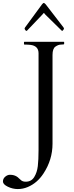

<svg xmlns="http://www.w3.org/2000/svg" viewBox="-142 -972 500 1305"><path d="M294 -673Q294 -669 274 -669Q254 -669 234.5 -655Q215 -641 215 -599V5Q215 114 153 208Q111 272 47 299Q14 313 -21 313Q-56 313 -89 297Q-122 281 -122 261.5Q-122 242 -106.5 229Q-91 216 -74.5 216Q-58 216 -47 219.5Q-36 223 -28 228Q-20 233 -14 239.5Q-8 246 3 254.5Q14 263 33 263Q71 263 90.5 231.5Q110 200 115 157Q120 114 120 49V-610Q120 -660 65 -667Q47 -669 25 -669Q21 -669 21 -673V-685Q21 -688 25 -688H291Q294 -688 294 -685ZM166 -873Q165 -875 161 -879.5Q157 -884 156 -884Q155 -884 151.5 -879.5Q148 -875 146 -873L42 -764Q40 -762 37 -762Q34 -762 29.5 -768.5Q25 -775 25 -777.5Q25 -780 28 -785L144 -943Q147 -946 150 -949Q153 -952 156 -952Q160 -952 169 -942L290 -785Q293 -780 293 -777.5Q293 -775 288 -768.5Q283 -762 281 -762Q279 -762 277 -764Z"/></svg>

Font: Cardo
Style: Regular
Weight: 400
Designer: David J. Perry
Foundry: David J. Perry
Version: Version 1.0451